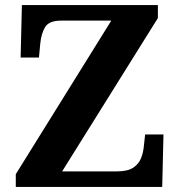

<svg xmlns="http://www.w3.org/2000/svg" viewBox="-20 -734 706 754"><path d="M42 0V-50L417 -653H220Q173 -653 157.5 -628Q142 -603 138 -562L133 -508H61L66 -714H600V-663L224 -61H440Q481 -61 503 -75.5Q525 -90 534 -113Q543 -136 545 -161L550 -206H622L617 0Z"/></svg>

Font: Noto Serif Oriya
Style: Bold
Weight: 700
Designer: David Williams
Foundry: Google LLC, David Williams
Version: Version 1.051; ttfautohint (v1.8.4.7-5d5b)